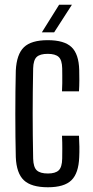

<svg xmlns="http://www.w3.org/2000/svg" viewBox="-20 -775 389 802"><path d="M239 -393.6Q239.9 -409.8 240.1 -427.4Q240.4 -445.1 240.1 -461.4Q239.9 -477.8 239.8 -489.6Q239.1 -524.3 225 -537.2Q211 -550.1 179.3 -550.1Q147.3 -550.1 133.4 -537.2Q119.5 -524.3 118.5 -489.6Q117.5 -437.4 117 -391.2Q116.5 -345 116.5 -300.6Q116.5 -256.1 117 -210.2Q117.5 -164.3 118.5 -112.3Q119.5 -76.5 133.7 -63.4Q147.9 -50.3 180.1 -50.3Q211.2 -50.3 225.1 -63.4Q239.1 -76.5 239.8 -112.3Q240 -131 240.2 -154.9Q240.4 -178.8 239 -208H309.9Q311.3 -186.7 311.6 -162.5Q311.9 -138.4 310.9 -118.7Q308.4 -51.5 278.4 -22.2Q248.5 7.2 180.1 7.2Q110.6 7.2 79.6 -22.2Q48.7 -51.5 46 -118.7Q45 -157.6 44.5 -203.8Q44 -249.9 44 -298.6Q44 -347.2 44.5 -393.9Q45 -440.5 46 -480.1Q49.4 -548.5 80 -577.8Q110.6 -607.2 179.3 -607.2Q248.4 -607.2 278.8 -578.2Q309.2 -549.3 310.9 -482.5Q311.5 -463.2 311.4 -439.1Q311.3 -415 309.9 -393.6ZM154.9 -640 226.9 -755.2H280.4L206.2 -640Z"/></svg>

Font: Big Shoulders Thin
Style: Regular
Weight: 100
Designer: Patric King
Foundry: XO Type Co
Version: Version 2.002